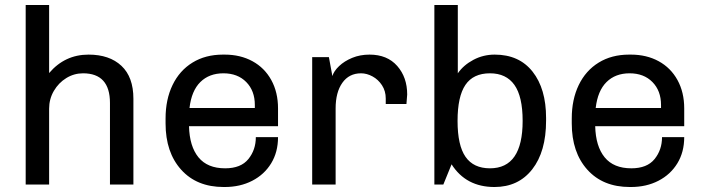

<svg xmlns="http://www.w3.org/2000/svg" viewBox="-20 -740 2818 770"><path d="M177 -447Q240 -521 335 -521Q419 -521 467 -476Q515 -431 515 -344V0H421V-327Q421 -446 313 -446Q277 -446 246 -427Q215 -408 196 -375.5Q177 -343 177 -304V0H83V-720H177Z M1095 -305V-234H738Q740 -153 776 -109Q812 -65 883 -65Q946 -65 976 -102Q1006 -139 1006 -190H1095Q1095 -130 1067.5 -85Q1040 -40 991.5 -15Q943 10 881 10H877Q769 10 706.5 -59.5Q644 -129 644 -245V-265Q644 -341 672 -399Q700 -457 752 -489Q804 -521 874 -521H881Q944 -521 992.5 -494.5Q1041 -468 1068 -419Q1095 -370 1095 -305ZM740 -307H1002V-319Q1002 -376 967.5 -411Q933 -446 876 -446Q819 -446 783.5 -411Q748 -376 740 -307Z M1613 -361 1610 -323H1527V-345Q1527 -375 1512 -398Q1497 -421 1474 -433.5Q1451 -446 1428 -446Q1380 -446 1353 -408Q1326 -370 1326 -305V0H1232V-511H1299L1313 -435Q1319 -455 1340 -475Q1361 -495 1392.5 -508Q1424 -521 1462 -521Q1533 -521 1573 -475.5Q1613 -430 1613 -361Z M1816 -446Q1839 -479 1878.5 -500Q1918 -521 1964 -521Q2062 -521 2116 -452.5Q2170 -384 2170 -267V-256Q2170 -132 2114.5 -61Q2059 10 1963 10Q1849 10 1791 -81L1758 0H1722V-720H1816ZM1815 -255Q1815 -157 1847 -111Q1879 -65 1945 -65Q2076 -65 2076 -255Q2076 -353 2043 -399.5Q2010 -446 1945 -446Q1878 -446 1846.5 -399.5Q1815 -353 1815 -255Z M2724 -305V-234H2367Q2369 -153 2405 -109Q2441 -65 2512 -65Q2575 -65 2605 -102Q2635 -139 2635 -190H2724Q2724 -130 2696.5 -85Q2669 -40 2620.5 -15Q2572 10 2510 10H2506Q2398 10 2335.5 -59.5Q2273 -129 2273 -245V-265Q2273 -341 2301 -399Q2329 -457 2381 -489Q2433 -521 2503 -521H2510Q2573 -521 2621.5 -494.5Q2670 -468 2697 -419Q2724 -370 2724 -305ZM2369 -307H2631V-319Q2631 -376 2596.5 -411Q2562 -446 2505 -446Q2448 -446 2412.5 -411Q2377 -376 2369 -307Z"/></svg>

Font: Chivo
Style: Regular
Weight: 400
Designer: Hector Gatti
Foundry: Omnibus-Type
Version: Version 1.003